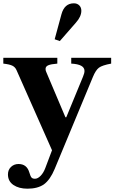

<svg xmlns="http://www.w3.org/2000/svg" viewBox="-28 -879 691 1159"><path d="M367 -171H372L473 -416Q482 -437 482 -451Q482 -491 402 -495V-530H643V-495Q589 -485 569.5 -470.5Q550 -456 533 -415L302 141Q275 206 237 234Q199 260 138 260Q86 260 53 237.5Q20 215 20 174Q20 146 38.5 128.5Q57 111 84 111Q134 111 149 162Q156 186 162.5 193Q169 200 183 200Q200 200 217.5 182Q235 164 246 134L286 28L72 -455Q64 -474 46.5 -482.5Q29 -491 -8 -495V-530H318V-495Q280 -492 263.5 -485Q247 -478 247 -463Q247 -453 251 -445ZM333 -631 302 -642 343 -793Q361 -859 418 -859Q438 -859 450.5 -846.5Q463 -834 463 -814Q463 -779 430 -742Z"/></svg>

Font: Libre Caslon Text
Style: Bold
Weight: 700
Designer: Pablo Impallari, Rodrigo Fuenzalida
Foundry: Pablo Impallari, Rodrigo Fuenzalida
Version: Version 1.002